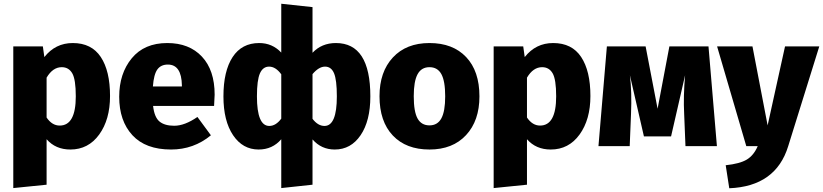

<svg xmlns="http://www.w3.org/2000/svg" viewBox="-20 -781 4398 1026"><path d="M369 -551Q469 -551 518.5 -476.5Q568 -402 568 -268Q568 -142 510 -62Q452 18 356 18Q277 18 229 -37V206L51 224V-533H209L217 -476Q276 -551 369 -551ZM299 -110Q385 -110 385 -266Q385 -357 366 -389.5Q347 -422 310 -422Q262 -422 229 -366V-153Q258 -110 299 -110Z M1127 -275Q1127 -269 1124 -215H798Q805 -154 832.5 -131.5Q860 -109 911 -109Q967 -109 1035 -156L1107 -58Q1015 18 894 18Q758 18 687.5 -58.5Q617 -135 617 -264Q617 -388 684 -469.5Q751 -551 874 -551Q991 -551 1059 -478.5Q1127 -406 1127 -275ZM952 -319V-325Q950 -436 877 -436Q840 -436 821 -410Q802 -384 797 -319Z M1775 -551Q1959 -551 1959 -266Q1959 -135 1907 -58.5Q1855 18 1769 18Q1697 18 1650 -36V206L1483 224V-37Q1436 18 1362 18Q1277 18 1225.5 -58.5Q1174 -135 1174 -266Q1174 -401 1223 -476Q1272 -551 1365 -551Q1435 -551 1483 -500V-761L1650 -743V-499Q1699 -551 1775 -551ZM1419 -108Q1454 -108 1483 -147V-384Q1453 -425 1418 -425Q1385 -425 1369 -389Q1353 -353 1353 -266Q1353 -108 1419 -108ZM1714 -108Q1780 -108 1780 -266Q1780 -354 1765 -389.5Q1750 -425 1717 -425Q1684 -425 1650 -385V-146Q1679 -108 1714 -108Z M2275 -551Q2400 -551 2471 -476Q2542 -401 2542 -266Q2542 -136 2470.5 -59Q2399 18 2275 18Q2150 18 2079 -57Q2008 -132 2008 -267Q2008 -397 2079.5 -474Q2151 -551 2275 -551ZM2191 -267Q2191 -184 2211.5 -147.5Q2232 -111 2275 -111Q2318 -111 2338.5 -148.5Q2359 -186 2359 -266Q2359 -348 2338.5 -385Q2318 -422 2275 -422Q2232 -422 2211.5 -384.5Q2191 -347 2191 -267Z M2936 -551Q3036 -551 3085.5 -476.5Q3135 -402 3135 -268Q3135 -142 3077 -62Q3019 18 2923 18Q2844 18 2796 -37V206L2618 224V-533H2776L2784 -476Q2843 -551 2936 -551ZM2866 -110Q2952 -110 2952 -266Q2952 -357 2933 -389.5Q2914 -422 2877 -422Q2829 -422 2796 -366V-153Q2825 -110 2866 -110Z M3766 -533 3811 0H3643L3636 -172Q3631 -266 3641 -379L3566 -52H3421L3346 -379Q3357 -290 3352 -172L3345 0H3178L3223 -533H3430L3494 -200L3557 -533Z M4358 -533 4192 0Q4126 215 3877 225L3858 102Q3934 94 3971 71.5Q4008 49 4029 0H3968L3812 -533H4001L4082 -111L4175 -533Z"/></svg>

Font: FiraGO ExtraBold
Style: Regular
Weight: 800
Designer: bBox Type
Foundry: bBox Type GmbH
Version: Version 1.001;PS 001.001;hotconv 1.0.88;makeotf.lib2.5.64775